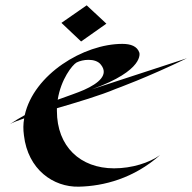

<svg xmlns="http://www.w3.org/2000/svg" viewBox="-20 -685 723 722"><path d="M325 -349C526 -421 504 -487 504 -487C496 -511 472 -520 440 -520C294 -520 107 -405 73 -252C55 -242 36 -231 17 -218C29 -225 48 -232 71 -240C67 -219 67 -198 70 -176C85 -47 181 19 276 17C370 15 483 -14 582 -102C542 -73 476 -52 409 -52C282 -52 194 -134 194 -268V-278C272 -301 357 -326 416 -351C416 -351 535 -394 683 -466ZM296 -347C271 -336 238 -325 197 -310C209 -387 252 -441 268 -450C280 -456 296 -460 313 -460C331 -460 350 -455 360 -441C389 -404 352 -372 296 -347ZM306 -665 211 -599 285 -529 380 -596Z"/></svg>

Font: Eagle Lake
Style: Regular
Weight: 400
Designer: Astigmatic (AOETI)
Foundry: Astigmatic (AOETI)
Version: Version 1.000